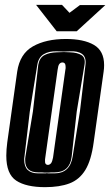

<svg xmlns="http://www.w3.org/2000/svg" viewBox="-20 -761 455 793"><path d="M166 12Q88 12 47 -15Q6 -42 6 -118Q6 -130 7 -144Q8 -158 10 -173L51 -465Q62 -539 116 -569.5Q170 -600 252 -600Q326 -600 368 -575.5Q410 -551 410 -492Q410 -485 409.5 -478.5Q409 -472 408 -465L367 -174Q357 -99 332.5 -59Q308 -19 267 -3.5Q226 12 166 12ZM138 -45H165Q171 -45 174 -46Q176 -45 181 -45H205Q269 -45 280 -114L310 -300L333 -493Q337 -525 319 -538Q301 -551 269 -549L244 -548L214 -549Q182 -550 160.5 -537Q139 -524 134 -493L103 -300L81 -114Q80 -110 80 -107Q80 -104 80 -101Q80 -45 138 -45ZM165 -48 153 -49H138Q84 -49 84 -98Q84 -102 84 -106Q84 -110 85 -114L116 -301L138 -493Q143 -522 163 -533Q183 -544 214 -545L244 -546L269 -545Q300 -544 317 -533Q334 -522 329 -493L297 -301L276 -114Q268 -49 205 -49H191Q188 -49 185.5 -48.5Q183 -48 181 -48ZM178 -80Q185 -80 191 -87Q196 -94 199 -110L250 -473Q251 -476 251 -479Q251 -482 251 -484Q251 -491 249 -497Q245 -503 238 -503Q230 -503 225 -496.5Q220 -490 218 -473L167 -110Q166 -106 166 -102.5Q166 -99 166 -96Q166 -89 167 -87Q170 -80 178 -80ZM214 -632 129 -741H236L267 -708L310 -740H415L297 -632Z"/></svg>

Font: Alumni Sans Inline One
Style: Italic
Weight: 400
Italic angle: -8°
Designer: Robert E. Leuschke
Foundry: Robert E. Leuschke
Version: Version 1.100; ttfautohint (v1.8.3)